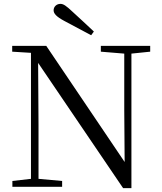

<svg xmlns="http://www.w3.org/2000/svg" viewBox="-20 -965 836 992"><path d="M465 -802C427 -838 389 -873 354 -905C322 -935 308 -945 292 -945C272 -945 257 -930 257 -912C257 -895 271 -879 312 -857C358 -832 404 -808 451 -783ZM616 7H659V-688L756 -698V-728H501V-698L622 -688V-395L624 -128L219 -728H43V-698L140 -692V-41L44 -30V0H301V-30L179 -41V-319L177 -640Z"/></svg>

Font: Source Han Serif KR
Style: Regular
Weight: 400
Designer: Ryoko NISHIZUKA 西塚涼子 (kana & ideographs); Frank Grießhammer (Latin, Greek & Cyrillic); Wenlong ZHANG 张文龙 (bopomofo); San
Foundry: Adobe
Version: Version 2.001;hotconv 1.1.0;makeotfexe 2.6.0